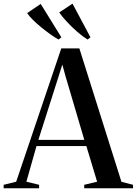

<svg xmlns="http://www.w3.org/2000/svg" viewBox="-52 -1006 732 1026"><path d="M34.5 -35 275.5 -747.5H372L597 -34.5L659 -18.5V0H398V-18.5L467 -35L409.5 -225.5H143L89 -35L157 -18.5V0H-32.5V-18.5ZM398.5 -258.5 298.5 -597.5 281 -661 261 -597.5 153 -258.5ZM260 -795Q241.5 -805.5 217.5 -822.5Q193.5 -839.5 169 -859.5Q144.5 -879.5 124.2 -899.5Q104 -919.5 93 -936L165.5 -985L276 -806.5L261 -795ZM415.5 -795Q391 -810 361.2 -835.8Q331.5 -861.5 305.5 -889.5Q279.5 -917.5 264.5 -939.5L335.5 -986.5L431.5 -806.5L416.5 -795Z"/></svg>

Font: Merriweather 144pt Medium
Style: Regular
Weight: 500
Version: Version 2.100